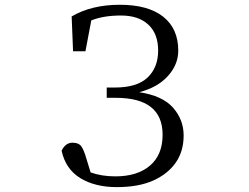

<svg xmlns="http://www.w3.org/2000/svg" viewBox="-20 -766 1040 802"><path d="M237.3 -136.7Q253.9 -169.9 282.2 -169.9Q309.6 -169.9 320.3 -153.8Q331.1 -137.7 340.8 -103.5L358.4 -45.9Q404.3 -29.3 461.9 -29.3Q553.7 -29.3 606.4 -74.2Q659.2 -119.1 659.2 -203.1Q659.2 -357.4 463.9 -357.4H425.8V-400.4H460Q552.7 -400.4 596.7 -442.4Q640.6 -484.4 640.6 -554.7Q640.6 -625 599.6 -663.1Q558.6 -701.2 485.4 -701.2Q412.1 -701.2 361.3 -680.7L336.9 -551.8H285.2L279.3 -697.3Q362.3 -746.1 480.5 -746.1Q598.6 -746.1 661.6 -696.3Q724.6 -646.5 724.6 -554.7Q724.6 -496.1 681.2 -448.2Q637.7 -400.4 561.5 -380.9Q659.2 -366.2 703.1 -315.9Q747.1 -265.6 747.1 -200.2Q747.1 -133.8 713.9 -86.4Q680.7 -39.1 619.6 -11.7Q558.6 15.6 467.8 15.6Q377 15.6 315.4 -22Q253.9 -59.6 237.3 -136.7Z"/></svg>

Font: GenEi Koburi Mincho v6
Style: Regular
Weight: 400
Designer: o_tamon (Modified)
Foundry: o_tamon / Adobe Systems Incorporated
Version: Version 6.1